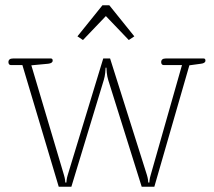

<svg xmlns="http://www.w3.org/2000/svg" viewBox="-20 -709 812 729"><path d="M274 -571 369 -689H395L490 -571L469 -557L382 -648L295 -557ZM65 -462H21Q17 -462 14.5 -465Q12 -468 12 -473Q12 -487 30 -487H173Q180 -487 180 -479Q180 -469 163 -467L99 -461L223 -44Q226 -34 227 -26Q228 -18 228 -16H232Q232 -18 233 -26Q234 -34 237 -44L372 -487H398L538 -44Q541 -34 542 -26Q543 -18 543 -16H547Q547 -18 548 -26Q549 -34 552 -44L671 -462H601Q597 -462 594.5 -465Q592 -468 592 -473Q592 -487 610 -487H753Q760 -487 760 -479Q760 -469 743 -467L699 -461L566 0H518L391 -405Q387 -418 385.5 -432.5Q384 -447 384 -452H381Q381 -447 379.5 -432.5Q378 -418 374 -405L251 0H203Z"/></svg>

Font: Maitree ExtraLight
Style: Regular
Weight: 275
Designer: CadsonDemak Team
Foundry: CadsonDemak
Version: Version 1.003